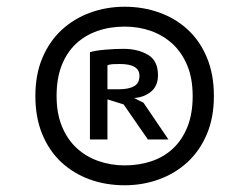

<svg xmlns="http://www.w3.org/2000/svg" viewBox="-20 -736 740 570"><path d="M85 -451Q85 -515 106 -564.5Q127 -614 163.5 -647.5Q200 -681 248 -698.5Q296 -716 350 -716Q405 -716 453.5 -698.5Q502 -681 538 -647.5Q574 -614 594.5 -564.5Q615 -515 615 -451Q615 -387 594 -337.5Q573 -288 536.5 -254.5Q500 -221 452 -203.5Q404 -186 350 -186Q294 -186 246 -203.5Q198 -221 162 -254.5Q126 -288 105.5 -337.5Q85 -387 85 -451ZM148 -451Q148 -399 164 -360.5Q180 -322 207.5 -296.5Q235 -271 272 -258Q309 -245 350 -245Q393 -245 430 -257.5Q467 -270 494 -295.5Q521 -321 536.5 -359.5Q552 -398 552 -451Q552 -503 536 -541.5Q520 -580 492.5 -605.5Q465 -631 428.5 -644Q392 -657 350 -657Q306 -657 269 -644Q232 -631 205 -605.5Q178 -580 163 -541.5Q148 -503 148 -451ZM247 -581Q263 -586 292 -588.5Q321 -591 347 -591Q389 -591 419 -573.5Q449 -556 449 -513Q449 -481 428.5 -464Q408 -447 378 -445L406 -431L480 -322H419L347 -426L299 -441V-322H247ZM336 -546Q325 -546 315 -545.5Q305 -545 299 -542V-471H333Q362 -471 378 -480Q394 -489 394 -511Q394 -546 336 -546Z"/></svg>

Font: PTSans
Style: Regular
Weight: 400
Designer: A.Korolkova, O.Umpeleva, V.Yefimov
Foundry: ParaType Ltd
Version: Version 2.003W OFL